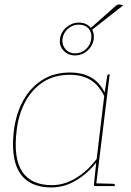

<svg xmlns="http://www.w3.org/2000/svg" viewBox="-20 -816 575 842"><path d="M206 6Q142 6 102 -21.5Q62 -49 46.5 -104.5Q31 -160 41 -244Q50 -316 81 -373.5Q112 -431 164 -464.5Q216 -498 287 -498Q341 -498 379 -476.5Q417 -455 439 -410L450 -482Q451 -490 458 -490H461L401 0H398Q391 0 392 -8L402 -103Q362 -53 311.5 -23.5Q261 6 206 6ZM207 -4Q261 -4 312 -34.5Q363 -65 404 -119L437 -395Q412 -445 375 -466.5Q338 -488 286 -488Q218 -488 169 -456Q120 -424 90.5 -369Q61 -314 53 -244Q38 -122 77.5 -63Q117 -4 207 -4ZM398 0 400 -12 477 -10Q479 -10 481.5 -8.5Q484 -7 484 -5L483 0ZM308 -573Q279 -573 259 -594Q239 -615 243 -645Q247 -676 271.5 -696.5Q296 -717 326 -717Q357 -717 376 -696.5Q395 -676 391 -645Q387 -615 363.5 -594Q340 -573 308 -573ZM309 -582Q337 -582 357 -600.5Q377 -619 380 -645Q384 -673 368.5 -690.5Q353 -708 325 -708Q299 -708 278.5 -690.5Q258 -673 254 -645Q251 -619 267 -600.5Q283 -582 309 -582ZM378 -685 371 -687 485 -788Q492 -794 496 -795.5Q500 -797 508 -796L521 -793L387 -688Q385 -686 382.5 -685.5Q380 -685 378 -685Z"/></svg>

Font: Aleo Thin
Style: Italic
Weight: 250
Italic angle: -7°
Designer: Alessio Laiso
Foundry: Alessio Laiso
Version: Version 2.001;gftools[0.9.29]